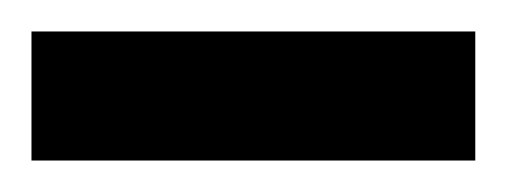

<svg xmlns="http://www.w3.org/2000/svg" viewBox="-29 -711 322 122"><path d="M-9 -609V-691H273V-609Z"/></svg>

Font: TitilliumWeb-SemiBold
Style: SemiBold
Weight: 600
Version: Version 1.001;PS 57.000;hotconv 1.0.70;makeotf.lib2.5.55311